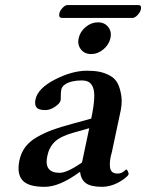

<svg xmlns="http://www.w3.org/2000/svg" viewBox="-20 -720 571 750"><path d="M497.1 -649.9H223.1Q208 -649.9 211.9 -668Q213.9 -677.7 224.1 -689Q234.4 -700.2 243.7 -700.2H520Q534.2 -700.2 530.3 -683.1Q527.8 -672.4 517.3 -661.1Q506.8 -649.9 497.1 -649.9ZM291 -47.9Q211.9 10.3 153.8 9.8Q89.8 9.8 67.4 -16.1Q44.9 -42 56.2 -95.2Q62.5 -124 79.1 -146Q95.7 -168 124.3 -184.3Q152.8 -200.7 183.6 -212.2Q214.4 -223.6 260.3 -235.8L336.4 -256.8Q346.2 -303.2 347.9 -333.5Q349.6 -363.8 343 -379.2Q336.4 -394.5 325.9 -400.1Q315.4 -405.8 298.3 -405.8Q279.3 -405.8 262.2 -401.9Q245.1 -397.9 233.6 -389.9Q222.2 -381.8 219.7 -371.1Q217.3 -359.9 217.5 -346.4Q217.8 -333 216.8 -328.1Q214.4 -316.4 195.3 -303.2Q176.3 -290 156.7 -290Q130.9 -290 122.6 -300.5Q114.3 -311 118.7 -332Q127.9 -375 194.8 -409.4Q261.7 -443.8 320.3 -443.8Q347.2 -443.8 368.2 -439.7Q389.2 -435.5 409.4 -424.6Q429.7 -413.6 439.7 -394Q449.7 -374.5 454.1 -344.2Q458.5 -314 447.8 -271L417 -126Q406.7 -91.3 409.7 -66.7Q412.6 -42 439 -42Q453.1 -42 462.9 -50Q472.7 -58.1 473.1 -58.1Q476.1 -58.1 479.7 -50.5Q483.4 -43 481.9 -38.1Q481.4 -36.1 476.3 -31Q471.2 -25.9 461.2 -18.8Q451.2 -11.7 439 -5.4Q426.8 1 410.6 5.4Q394.5 9.8 378.9 9.8Q335.4 9.8 315.9 -4.2Q296.4 -18.1 293 -47.9ZM300.3 -85 328.6 -219.2 268.1 -202.1Q215.8 -187.5 193.6 -165.8Q171.4 -144 164.6 -109.9Q150.9 -44.9 213.4 -44.9Q241.7 -44.9 300.3 -85ZM296.1 -527.1Q281.7 -545.4 287.4 -571Q293 -596.7 314.9 -614.7Q336.9 -632.8 362.5 -632.8Q388.2 -632.8 402.6 -614.7Q417 -596.7 411.4 -571Q405.8 -545.4 383.8 -527.1Q361.8 -508.8 336.2 -508.8Q310.5 -508.8 296.1 -527.1Z"/></svg>

Font: Linux Libertine Slanted
Style: Semibold Slanted
Weight: 600
Designer: Philipp H. Poll
Foundry: Philipp H. Poll
Version: Version 5.1.1